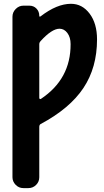

<svg xmlns="http://www.w3.org/2000/svg" viewBox="-20 -760 540 1000"><path d="M193.4 -245.1Q348.6 -348.6 347.7 -530.3Q347.7 -565.4 331.1 -587.9Q314.5 -610.4 290 -610.4Q250 -610.4 191.4 -545.9Q185.5 -540 184.6 -532.2V-249Q184.6 -246.1 188 -244.6Q191.4 -243.2 193.4 -245.1ZM349.6 -740.2Q408.2 -740.2 446.8 -689Q485.4 -637.7 485.4 -554.7Q485.4 -408.2 414.6 -301.8Q343.8 -195.3 192.4 -114.3Q185.5 -111.3 184.6 -100.6V163.1Q184.6 186.5 168 203.1Q151.4 219.7 127.9 219.7H101.6Q78.1 219.7 61.5 202.6Q44.9 185.5 44.9 163.1V-672.9Q44.9 -696.3 62 -713.4Q79.1 -730.5 101.6 -730.5H132.8Q155.3 -730.5 169.9 -715.3Q184.6 -700.2 184.6 -677.7Q184.6 -670.9 191.4 -674.8Q276.4 -740.2 349.6 -740.2Z"/></svg>

Font: Rounded Mgen+ 1m bold
Style: Bold
Weight: 700
Designer: [Source Han Sans]
Ryoko NISHIZUKA  (kana & ideographs); Paul D. Hunt (Latin, Greek & Cyrillic); Wenlong ZHANG  (bopomofo
Version: Version 1.059.20150602